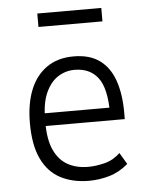

<svg xmlns="http://www.w3.org/2000/svg" viewBox="-51 -733 613 783"><g transform="rotate(-5 255.5 -341.0)"><path d="M282 8Q216 8 166 -18Q116 -44 89 -100.5Q62 -157 62 -247Q62 -325 84.5 -382Q107 -439 152 -471Q197 -503 263 -503Q328 -503 369 -473.5Q410 -444 429.5 -388.5Q449 -333 449 -255V-230H109V-282H410L391 -260Q391 -361 358 -404.5Q325 -448 262 -448Q225 -448 194 -428Q163 -408 144 -366Q125 -324 125 -256V-243Q125 -173 145 -130.5Q165 -88 200.5 -68.5Q236 -49 284 -49Q315 -49 351 -58Q387 -67 415 -94L443 -47Q407 -16 365.5 -4Q324 8 282 8ZM131 -635V-690H393V-635Z"/></g></svg>

Font: Nunito Sans 7pt Condensed Light
Style: Regular
Weight: 300
Width: 3
Designer: Vernon Adams
Foundry: Vernon Adams
Version: Version 3.101;gftools[0.9.27]